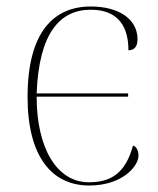

<svg xmlns="http://www.w3.org/2000/svg" viewBox="-20 -562 488 592"><path d="M255 10C358 10 407 -50 407 -82C407 -98 400 -111 390 -113C367 -28 322 0 254 0C156 0 93 -104 93 -264H375V-274H93C100 -459 164 -532 260 -532C347 -532 376 -477 376 -407C392 -407 404 -416 404 -441C404 -504 345 -542 260 -542C147 -542 65 -465 65 -263C65 -79 140 10 255 10Z"/></svg>

Font: Noto Serif Display Thin
Style: Regular
Weight: 100
Designer: Monotype Design Team
Foundry: Monotype Imaging Inc.
Version: Version 2.009